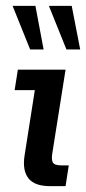

<svg xmlns="http://www.w3.org/2000/svg" viewBox="-20 -636 294 656"><path d="M151 0Q98 0 77 -27Q56 -54 64 -105L99 -328H30L41 -398H204L159 -114Q155 -91 160.5 -81Q166 -71 189 -71H215L204 0ZM207 -467 147 -616H225L254 -467ZM83 -467 23 -616H101L129 -467Z"/></svg>

Font: Rokkitt SemiBold Medium
Style: Italic
Weight: 500
Italic angle: -9°
Version: Version 3.103